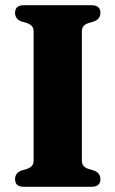

<svg xmlns="http://www.w3.org/2000/svg" viewBox="-20 -720 445 740"><path d="M295.5 -101.5Q295.5 -88 301.8 -80.8Q308 -73.5 320.5 -69L344 -62Q367 -52 367 -29.5Q367 0 332 0H73Q38 0 38 -29.5Q38 -52 60.5 -62L84 -69Q96.5 -73.5 103 -80.8Q109.5 -88 109.5 -101.5V-598.5Q109.5 -612 103 -619.2Q96.5 -626.5 84.5 -631L60.5 -638Q38 -648 38 -670.5Q38 -700 73 -700H332Q367 -700 367 -670.5Q367 -648 344 -638L320.5 -631Q308 -626.5 301.8 -619.2Q295.5 -612 295.5 -598.5Z"/></svg>

Font: Fraunces 72pt S050
Style: Bold
Weight: 700
Version: Version 1.000; ttfautohint (v1.8.3)